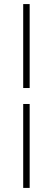

<svg xmlns="http://www.w3.org/2000/svg" viewBox="-20 -795 260 945"><path d="M126 -774.9V-361.8H94.2V-774.9ZM126 -283.2V129.9H94.2V-283.2Z"/></svg>

Font: Rawline ExtraLight
Style: Regular
Weight: 275
Designer: Matt McInerney, Pablo Impallari, Rodrigo Fuenzalida
Foundry: Matt McInerney, Pablo Impallari, Rodrigo Fuenzalida
Version: Version 4.020;PS 004.020;hotconv 1.0.88;makeotf.lib2.5.64775